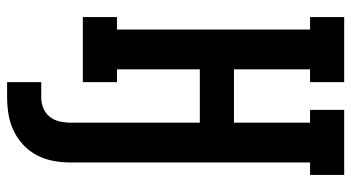

<svg xmlns="http://www.w3.org/2000/svg" viewBox="-244 -531 988 540"><g transform="rotate(90 250.0 -261.0)"><path d="M211 213V117H254Q270 117 284.5 111Q299 105 308.5 93Q318 81 321.5 65.5Q325 50 325 34V-329H175V-96H211V0H28V-96H63V-639H28V-735H211V-639H175V-425H325V-639H289V-735H472V-639H437V34Q437 59 432.5 83Q428 107 417 128.5Q406 150 388 167Q370 184 348 194.5Q326 205 302 209Q278 213 254 213Z"/></g></svg>

Font: Iosevka Curly Slab
Style: Bold
Weight: 700
Monospace: yes
Designer: Belleve Invis
Foundry: Belleve Invis
Version: Version 22.1.2; ttfautohint (v1.8.4)